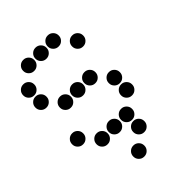

<svg xmlns="http://www.w3.org/2000/svg" viewBox="-255 -805 1110 1110"><g transform="rotate(-45 300.0 -250.0)"><path d="M149 -695Q131 -695 118 -682Q105 -669 105 -651V-649Q105 -631 118 -618Q131 -605 149 -605H151Q169 -605 182 -618Q195 -631 195 -649V-651Q195 -669 182 -682Q169 -695 151 -695ZM249 -695Q231 -695 218 -682Q205 -669 205 -651V-649Q205 -631 218 -618Q231 -605 249 -605H251Q269 -605 282 -618Q295 -631 295 -649V-651Q295 -669 282 -682Q269 -695 251 -695ZM349 -695Q331 -695 318 -682Q305 -669 305 -651V-649Q305 -631 318 -618Q331 -605 349 -605H351Q369 -605 382 -618Q395 -631 395 -649V-651Q395 -669 382 -682Q369 -695 351 -695ZM49 -595Q31 -595 18 -582Q5 -569 5 -551V-549Q5 -531 18 -518Q31 -505 49 -505H51Q69 -505 82 -518Q95 -531 95 -549V-551Q95 -569 82 -582Q69 -595 51 -595ZM449 -595Q431 -595 418 -582Q405 -569 405 -551V-549Q405 -531 418 -518Q431 -505 449 -505H451Q469 -505 482 -518Q495 -531 495 -549V-551Q495 -569 482 -582Q469 -595 451 -595ZM49 -495Q31 -495 18 -482Q5 -469 5 -451V-449Q5 -431 18 -418Q31 -405 49 -405H51Q69 -405 82 -418Q95 -431 95 -449V-451Q95 -469 82 -482Q69 -495 51 -495ZM149 -395Q131 -395 118 -382Q105 -369 105 -351V-349Q105 -331 118 -318Q131 -305 149 -305H151Q169 -305 182 -318Q195 -331 195 -349V-351Q195 -369 182 -382Q169 -395 151 -395ZM249 -395Q231 -395 218 -382Q205 -369 205 -351V-349Q205 -331 218 -318Q231 -305 249 -305H251Q269 -305 282 -318Q295 -331 295 -349V-351Q295 -369 282 -382Q269 -395 251 -395ZM349 -395Q331 -395 318 -382Q305 -369 305 -351V-349Q305 -331 318 -318Q331 -305 349 -305H351Q369 -305 382 -318Q395 -331 395 -349V-351Q395 -369 382 -382Q369 -395 351 -395ZM449 -295Q431 -295 418 -282Q405 -269 405 -251V-249Q405 -231 418 -218Q431 -205 449 -205H451Q469 -205 482 -218Q495 -231 495 -249V-251Q495 -269 482 -282Q469 -295 451 -295ZM49 -195Q31 -195 18 -182Q5 -169 5 -151V-149Q5 -131 18 -118Q31 -105 49 -105H51Q69 -105 82 -118Q95 -131 95 -149V-151Q95 -169 82 -182Q69 -195 51 -195ZM449 -195Q431 -195 418 -182Q405 -169 405 -151V-149Q405 -131 418 -118Q431 -105 449 -105H451Q469 -105 482 -118Q495 -131 495 -149V-151Q495 -169 482 -182Q469 -195 451 -195ZM149 -95Q131 -95 118 -82Q105 -69 105 -51V-49Q105 -31 118 -18Q131 -5 149 -5H151Q169 -5 182 -18Q195 -31 195 -49V-51Q195 -69 182 -82Q169 -95 151 -95ZM249 -95Q231 -95 218 -82Q205 -69 205 -51V-49Q205 -31 218 -18Q231 -5 249 -5H251Q269 -5 282 -18Q295 -31 295 -49V-51Q295 -69 282 -82Q269 -95 251 -95ZM349 -95Q331 -95 318 -82Q305 -69 305 -51V-49Q305 -31 318 -18Q331 -5 349 -5H351Q369 -5 382 -18Q395 -31 395 -49V-51Q395 -69 382 -82Q369 -95 351 -95ZM349 5Q331 5 318 18Q305 31 305 49V51Q305 69 318 82Q331 95 349 95H351Q369 95 382 82Q395 69 395 51V49Q395 31 382 18Q369 5 351 5ZM249 105Q231 105 218 118Q205 131 205 149V151Q205 169 218 182Q231 195 249 195H251Q269 195 282 182Q295 169 295 151V149Q295 131 282 118Q269 105 251 105Z"/></g></svg>

Font: Doto Rounded Black
Style: Regular
Weight: 900
Monospace: yes
Version: Version 1.000